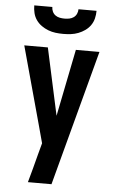

<svg xmlns="http://www.w3.org/2000/svg" viewBox="-62 -997 625 1038"><g transform="rotate(5 250.0 -477.5)"><path d="M130 0Q141 -38 151 -76.5Q161 -115 171 -153L188 -216L162 -312L46 -735H174L253 -371L326 -735H454L258 0ZM250 -815Q229 -815 208.5 -817.5Q188 -820 168.5 -827.5Q149 -835 132 -847Q115 -859 103 -876Q91 -893 86 -913.5Q81 -934 81 -955H179Q179 -942 184.5 -930Q190 -918 200.5 -910.5Q211 -903 224 -900.5Q237 -898 250 -898Q263 -898 276 -900.5Q289 -903 299.5 -910.5Q310 -918 315.5 -930Q321 -942 321 -955H419Q419 -934 414 -913.5Q409 -893 397 -876Q385 -859 368 -847Q351 -835 331.5 -827.5Q312 -820 291.5 -817.5Q271 -815 250 -815Z"/></g></svg>

Font: Iosevka Extrabold
Style: Regular
Weight: 800
Monospace: yes
Designer: Belleve Invis
Foundry: Belleve Invis
Version: Version 32.5.0; ttfautohint (v1.8.4)